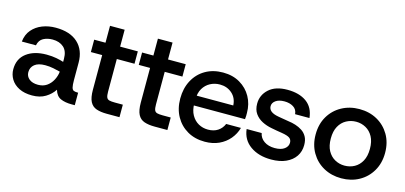

<svg xmlns="http://www.w3.org/2000/svg" viewBox="-59 -1002 2943 1394"><g transform="rotate(15 1413.0 -305.5)"><path d="M214 12Q156 12 115.5 -8.5Q75 -29 54.5 -63Q34 -97 34 -137Q34 -216 91 -259Q148 -302 241 -302Q283 -302 316 -295.5Q349 -289 370 -282V-305Q370 -363 338.5 -391Q307 -419 255 -419Q216 -419 186 -403Q156 -387 148 -347H42Q48 -401 78.5 -436.5Q109 -472 155 -490Q201 -508 255 -508Q363 -508 421.5 -454Q480 -400 480 -305V-175Q480 -137 484.5 -120Q489 -103 499.5 -98.5Q510 -94 528 -94H533V0H509Q459 0 425.5 -15Q392 -30 379 -75Q355 -38 314 -13Q273 12 214 12ZM236 -74Q274 -74 301 -92.5Q328 -111 344.5 -141.5Q361 -172 365 -207Q343 -213 313 -219Q283 -225 252 -225Q199 -225 172 -203Q145 -181 145 -145Q145 -114 169 -94Q193 -74 236 -74Z M773 0Q727 0 695 -11Q663 -22 647 -53Q631 -84 631 -143V-403H546V-496H631V-623H741V-496H874V-403H741V-158Q741 -129 746.5 -115.5Q752 -102 766.5 -98Q781 -94 809 -94H869V0Z M1133 0Q1087 0 1055 -11Q1023 -22 1007 -53Q991 -84 991 -143V-403H906V-496H991V-623H1101V-496H1234V-403H1101V-158Q1101 -129 1106.5 -115.5Q1112 -102 1126.5 -98Q1141 -94 1169 -94H1229V0Z M1512 12Q1438 12 1381.5 -20.5Q1325 -53 1292.5 -111Q1260 -169 1260 -246Q1260 -323 1292 -382.5Q1324 -442 1381 -475Q1438 -508 1513 -508Q1586 -508 1640.5 -476Q1695 -444 1725 -390Q1755 -336 1755 -269Q1755 -259 1755 -247.5Q1755 -236 1753 -222H1341V-296H1645Q1642 -352 1604.5 -385Q1567 -418 1513 -418Q1474 -418 1441 -400.5Q1408 -383 1388 -349.5Q1368 -316 1368 -264V-236Q1368 -186 1388 -150.5Q1408 -115 1440.5 -97Q1473 -79 1512 -79Q1556 -79 1586 -99Q1616 -119 1630 -153H1741Q1728 -106 1696.5 -68.5Q1665 -31 1618.5 -9.5Q1572 12 1512 12Z M2011 12Q1917 12 1854.5 -32Q1792 -76 1783 -156H1896Q1903 -119 1935 -97Q1967 -75 2015 -75Q2062 -75 2087.5 -94Q2113 -113 2113 -141Q2113 -164 2096.5 -176Q2080 -188 2036 -195Q2019 -198 1996 -201.5Q1973 -205 1956 -209Q1918 -216 1884.5 -233Q1851 -250 1830 -279.5Q1809 -309 1809 -354Q1809 -419 1858 -463.5Q1907 -508 1997 -508Q2086 -508 2140.5 -468.5Q2195 -429 2203 -351H2095Q2092 -387 2064 -404Q2036 -421 1997 -421Q1956 -421 1932 -404Q1908 -387 1908 -362Q1908 -316 1981 -303Q1992 -301 2006.5 -298.5Q2021 -296 2036.5 -293.5Q2052 -291 2063 -289Q2089 -286 2116 -277.5Q2143 -269 2166 -254Q2189 -239 2203 -214Q2217 -189 2217 -151Q2217 -103 2192.5 -66.5Q2168 -30 2122 -9Q2076 12 2011 12Z M2538 12Q2464 12 2405 -20.5Q2346 -53 2311.5 -112Q2277 -171 2277 -248Q2277 -326 2311.5 -384.5Q2346 -443 2405.5 -475.5Q2465 -508 2538 -508Q2613 -508 2671.5 -475.5Q2730 -443 2764.5 -384.5Q2799 -326 2799 -248Q2799 -171 2764.5 -112Q2730 -53 2671 -20.5Q2612 12 2538 12ZM2537 -83Q2578 -83 2611.5 -101.5Q2645 -120 2665 -156.5Q2685 -193 2685 -248Q2685 -303 2665 -339.5Q2645 -376 2611.5 -394.5Q2578 -413 2539 -413Q2499 -413 2465 -394.5Q2431 -376 2411 -339.5Q2391 -303 2391 -248Q2391 -193 2411 -156.5Q2431 -120 2464.5 -101.5Q2498 -83 2537 -83Z"/></g></svg>

Font: Host Grotesk Light Medium
Style: Regular
Weight: 500
Version: Version 1.003